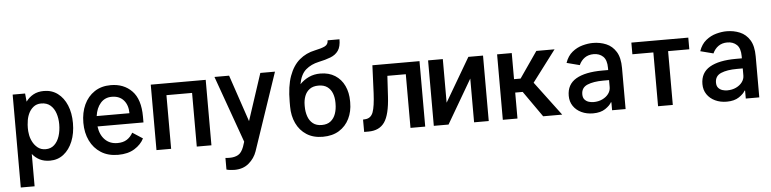

<svg xmlns="http://www.w3.org/2000/svg" viewBox="-52 -1045 6200 1544"><g transform="rotate(-5 3047.5 -273.5)"><path d="M62.1 204.5V-545.5H162.6L169 -479.4Q193.5 -513.1 229.2 -532.8Q264.9 -552.6 314.6 -552.6Q378.6 -552.6 425.8 -517.2Q473 -481.9 499.1 -419.4Q525.2 -356.9 525.2 -275.6Q525.2 -192.5 498.9 -128Q472.7 -63.6 425.6 -26.8Q378.6 9.9 316.1 9.9Q268.1 9.9 233.1 -7.8Q198.2 -25.6 173.7 -56.5V204.5ZM414.4 -275.6Q414.4 -323.5 400.7 -364.2Q387.1 -404.8 358.3 -429.7Q329.5 -454.5 284.1 -454.5Q246.4 -454.5 220.3 -433.1Q194.2 -411.6 180.2 -379.3Q166.2 -346.9 163.7 -314.3Q160.2 -295.1 160.2 -267.2Q160.2 -239.3 163.7 -222.3Q166.9 -191.8 182.2 -160Q197.4 -128.2 224.1 -106.5Q250.7 -84.9 288.4 -84.9Q330.3 -84.9 358.3 -110.6Q386.4 -136.4 400.4 -179.7Q414.4 -223 414.4 -275.6Z M865.4 11Q784.8 11 727.5 -25.4Q670.1 -61.8 639.4 -125.2Q608.7 -188.6 608.7 -269.9Q608.7 -351.9 638.1 -415.7Q667.6 -479.4 722.7 -516Q777.7 -552.6 853.7 -552.6Q959.5 -552.6 1025 -485.1Q1090.6 -417.6 1090.6 -277.7V-230.8H719.5Q728.3 -162.6 767.6 -123.2Q806.8 -83.8 868.6 -83.8Q913.7 -83.8 943.9 -102.8Q974.1 -121.8 993.3 -156.6L1075.3 -103.3Q1051.5 -55.4 998.6 -22.2Q945.7 11 865.4 11ZM854 -458.5Q798.7 -458.5 763.8 -418.7Q729 -378.9 720.2 -314.6H984.7Q984.7 -379.6 950.6 -419Q916.5 -458.5 854 -458.5Z M1619 -528.4V0H1500.7V-433.2H1293.7V0H1175.4V-528.4Z M1870.7 34.4 1883.9 -6 1691.1 -545.5H1809.3L1937.1 -167.3L2061.4 -545.5H2179.7L1968 79.9Q1948.9 134.9 1902.9 174Q1856.9 213.1 1787.3 213.1Q1772.4 213.1 1753.4 210.9Q1734.4 208.8 1722.3 204.9V110.8Q1726.6 111.5 1734.7 112.2Q1742.9 112.9 1756.4 112.9Q1796.5 112.9 1824.8 97.3Q1853 81.7 1870.7 34.4Z M2540.5 -498.6Q2610.4 -498.6 2659.8 -467Q2709.2 -435.4 2734.9 -380.7Q2760.7 -326 2760.7 -256.4V-245.7Q2760.7 -172.9 2732.2 -115.1Q2703.8 -57.2 2649.7 -23.6Q2595.5 9.9 2518.1 9.9Q2441.1 9.9 2387.1 -24.9Q2333.1 -59.7 2304.7 -119.9Q2276.3 -180 2276.3 -255.7V-266.3Q2276.3 -267.4 2276.3 -267.8V-294Q2276.3 -418.7 2305.9 -500.7Q2335.6 -582.7 2389.2 -628Q2442.8 -673.3 2514.2 -687.9Q2567.5 -698.9 2595.3 -712.4Q2623.2 -725.9 2623.2 -759.6H2719.1Q2719.1 -700.3 2696.9 -668.3Q2674.7 -636.4 2633.9 -620.4Q2593 -604.4 2536.6 -592.7Q2475.1 -579.5 2432.4 -543Q2389.6 -506.4 2375 -426.8Q2407.3 -460.2 2448.7 -479.4Q2490.1 -498.6 2540.5 -498.6ZM2518.1 -403.4Q2474.1 -403.4 2446.6 -383.2Q2419 -362.9 2406.4 -329.4Q2393.8 -295.8 2393.8 -256.4V-245.7Q2393.8 -202.1 2406.4 -165.5Q2419 -128.9 2446.4 -107.1Q2473.7 -85.2 2518.1 -85.2Q2562.1 -85.2 2589.5 -107.1Q2616.8 -128.9 2629.6 -165.5Q2642.4 -202.1 2642.4 -245.7V-256.4Q2642.4 -295.8 2629.8 -329.4Q2617.2 -362.9 2589.7 -383.2Q2562.1 -403.4 2518.1 -403.4Z M2964.5 -528.4H3344.8V0H3225.9V-433.2H3077.1L3067.5 -267.4Q3059.3 -121.4 3017 -60.7Q2974.8 0 2887.4 0H2851.9L2851.6 -99.8L2870.4 -101.2Q2915.8 -104.8 2932.9 -151.1Q2949.9 -197.4 2954.9 -304Z M3533 -176.5 3739.3 -528.4H3857.6V0H3739.3V-353.3L3533 0H3414.1V-528.4H3533Z M4296.9 0 4149.9 -209.5H4089.5V0H3971.2V-528.4H4089.5V-317.8H4142.4L4288 -528.4H4435L4244 -275.6L4450.6 0Z M4853.3 0V-64.3H4849.1Q4836.3 -39.4 4798.3 -13.8Q4760.3 11.7 4699.6 11.7Q4647 11.7 4605.5 -8Q4563.9 -27.7 4540 -63.2Q4516 -98.7 4516 -145.6Q4516 -237.9 4590 -281.4Q4664.1 -324.9 4802.2 -324.9H4850.1V-342Q4850.1 -406.2 4820.5 -434.3Q4790.8 -462.4 4744.3 -462.4Q4702.1 -462.4 4672.4 -441.6Q4642.8 -420.8 4626.1 -384.2L4521.7 -411.2Q4540.8 -466.6 4578.8 -497.3Q4616.8 -528.1 4661.8 -540.3Q4706.7 -552.6 4746.4 -552.6Q4804 -552.6 4853.2 -532Q4902.3 -511.4 4932.4 -463.1Q4962.4 -414.8 4962.4 -331.3V0ZM4850.1 -243.6H4802.9Q4723.7 -243.6 4674.7 -223Q4625.7 -202.4 4625.7 -148.4Q4625.7 -121.1 4639.2 -105.8Q4652.7 -90.6 4672.2 -84.5Q4691.8 -78.5 4710.6 -78.5Q4750.7 -78.5 4782.3 -93.6Q4813.9 -108.7 4832 -133.2Q4850.1 -157.7 4850.1 -186.8Z M5514.6 -528.4V-434.3H5343.4V0H5224.4V-434.3H5055V-528.4Z M5932.5 0V-64.3H5928.3Q5915.5 -39.4 5877.5 -13.8Q5839.5 11.7 5778.8 11.7Q5726.2 11.7 5684.7 -8Q5643.1 -27.7 5619.1 -63.2Q5595.2 -98.7 5595.2 -145.6Q5595.2 -237.9 5669.2 -281.4Q5743.3 -324.9 5881.4 -324.9H5929.3V-342Q5929.3 -406.2 5899.7 -434.3Q5870 -462.4 5823.5 -462.4Q5781.2 -462.4 5751.6 -441.6Q5721.9 -420.8 5705.3 -384.2L5600.9 -411.2Q5620 -466.6 5658 -497.3Q5696 -528.1 5740.9 -540.3Q5785.9 -552.6 5825.6 -552.6Q5883.2 -552.6 5932.4 -532Q5981.5 -511.4 6011.5 -463.1Q6041.5 -414.8 6041.5 -331.3V0ZM5929.3 -243.6H5882.1Q5802.9 -243.6 5753.9 -223Q5704.9 -202.4 5704.9 -148.4Q5704.9 -121.1 5718.4 -105.8Q5731.9 -90.6 5751.4 -84.5Q5771 -78.5 5789.8 -78.5Q5829.9 -78.5 5861.5 -93.6Q5893.1 -108.7 5911.2 -133.2Q5929.3 -157.7 5929.3 -186.8Z"/></g></svg>

Font: Interface Medium
Style: Regular
Weight: 500
Designer: Rasmus Andersson
Foundry: rsms
Version: Version 1.8